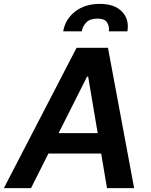

<svg xmlns="http://www.w3.org/2000/svg" viewBox="-41 -975 785 995"><path d="M119.7 0H-21L355.8 -727.3H518.5L654.1 0H513.5L483.3 -179.3H209.9ZM262.8 -285.2H465.2L415.8 -578.1H410.2ZM286.6 -812.5Q296.9 -875 348 -915Q399.1 -954.9 476.2 -954.9Q552.6 -954.9 591.1 -915Q629.6 -875 619.3 -812.5H523.1Q526.6 -838.8 513.8 -858.7Q501.1 -878.6 463.8 -878.6Q425.1 -878.6 405.9 -858.3Q386.7 -838.1 382.8 -812.5Z"/></svg>

Font: Inter UI Semi Bold
Style: Italic
Weight: 600
Italic angle: -9.39999°
Designer: Rasmus Andersson
Foundry: rsms
Version: 3.2;8d6f07862